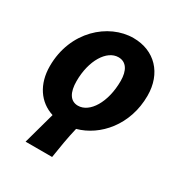

<svg xmlns="http://www.w3.org/2000/svg" viewBox="-163 -624 860 915"><g transform="rotate(30 267.0 -166.5)"><path d="M239 -97C196 -97 175 -134 175 -196C175 -309 228 -394 292 -394C335 -394 357 -358 357 -301C357 -183 303 -97 239 -97ZM109 176H255C264 119 273 61 287 3C401 -28 503 -142 503 -304C503 -427 425 -509 308 -509C172 -509 29 -386 29 -194C29 -95 78 -23 157 2Z"/></g></svg>

Font: Source Sans Pro
Style: Bold Italic
Weight: 700
Italic angle: -11°
Designer: Paul D. Hunt
Foundry: Adobe Systems Incorporated
Version: Version 3.006;hotconv 1.0.111;makeotfexe 2.5.65597